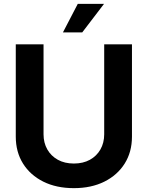

<svg xmlns="http://www.w3.org/2000/svg" viewBox="-20 -955 758 986"><path d="M515.1 -727.5H657.7V-253.4Q657.7 -174.8 620.4 -115.2Q583 -55.7 515.9 -22.2Q448.7 11.2 359.4 11.2Q269.5 11.2 202.4 -22.2Q135.3 -55.7 98.1 -115.2Q61 -174.8 61 -253.4V-727.5H203.6V-265.1Q203.6 -221.7 222.9 -187.7Q242.2 -153.8 277.1 -134.5Q312 -115.2 359.4 -115.2Q406.7 -115.2 441.7 -134.5Q476.6 -153.8 495.8 -187.7Q515.1 -221.7 515.1 -265.1ZM303.2 -788.6 379.4 -935.1H514.2L402.3 -788.6Z"/></svg>

Font: Inter Cardless Tabular Bold
Style: Bold
Weight: 700
Designer: Rasmus Andersson
Foundry: rsms
Version: Version 4.000;git-4fc901f